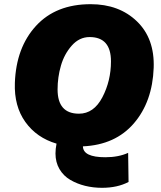

<svg xmlns="http://www.w3.org/2000/svg" viewBox="-20 -690 768 917"><path d="M413 -670Q549 -670 634 -588Q719 -506 714 -366Q708 -204 619.5 -101Q531 2 376 9Q377 61 483 61Q546 61 592 40L594 179Q541 207 467 207Q425 207 386.5 197.5Q348 188 315.5 169Q283 150 264 117.5Q245 85 245 43Q245 21 250 -4Q155 -32 101 -107.5Q47 -183 51 -294Q57 -463 152 -566.5Q247 -670 413 -670ZM357 -147Q428 -147 469 -225.5Q510 -304 510 -397Q510 -513 408 -513Q359 -513 323 -472.5Q287 -432 271 -376.5Q255 -321 255 -263Q255 -147 357 -147Z"/></svg>

Font: Elaine Sans ExtraBold
Style: Italic
Weight: 800
Italic angle: -13°
Designer: Wei Huang
Foundry: Wei Huang
Version: Version 2.001;December 24, 2019;FontCreator 12.0.0.2547 64-b